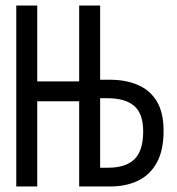

<svg xmlns="http://www.w3.org/2000/svg" viewBox="-20 -676 640 696"><path d="M39 0V-656H115V-381H279V-309H115V0ZM267 0V-656H343V-387H378Q436 -387 480 -368Q524 -349 548.5 -308.5Q573 -268 573 -202Q573 -132 549 -87.5Q525 -43 481.5 -21.5Q438 0 379 0ZM343 -68H372Q435 -68 467 -98.5Q499 -129 499 -200Q499 -264 466.5 -292Q434 -320 369 -320H343Z"/></svg>

Font: Source Code Variable
Style: Regular
Weight: 400
Monospace: yes
Designer: Paul D. Hunt, Teo Tuominen
Foundry: Adobe Systems Incorporated
Version: Version 1.010;hotconv 1.0.106;makeotfexe 2.5.65593